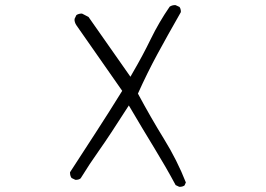

<svg xmlns="http://www.w3.org/2000/svg" viewBox="-20 -724 1040 751"><path d="M682.6 6.8Q693.8 6.8 701.7 1.5L707 -10.3Q672.9 -97.2 621.3 -180.7Q569.8 -264.2 519.5 -357.9Q555.7 -438.5 595.5 -512Q635.3 -585.4 687 -675.8Q687.5 -676.8 687.5 -679Q687.5 -681.2 687 -684.6Q686 -691.4 682.1 -696.8L667.5 -703.6Q666 -704.1 665 -704.1Q652.8 -704.1 643.6 -697.8Q601.6 -636.7 569.8 -571.5Q538.1 -506.3 500.5 -441.9L490.2 -423.8L326.2 -657.7L301.8 -670.4Q300.8 -670.9 299.8 -670.9Q287.6 -670.9 278.8 -665L272 -650.9Q271.5 -649.4 271.5 -645.8Q271.5 -642.1 273.4 -636.2Q274.9 -630.9 279.3 -624.5L458 -368.7Q404.8 -282.7 354 -204.6L253.9 -50.3Q253.9 -49.3 253.9 -48.3Q253.9 -36.6 259.8 -27.8L273.9 -21Q275.4 -20.5 276.4 -20.5Q288.1 -20.5 295.4 -26.4Q330.6 -83.5 368.4 -136.7Q406.2 -189.9 483.9 -311.5Q539.6 -216.8 584 -144.3Q628.4 -71.8 667 0L680.2 6.3Q681.6 6.8 682.6 6.8Z"/></svg>

Font: NaikaiFont
Style: ExtraLight
Weight: 200
Version: Version 1.89